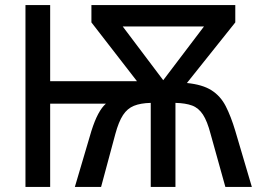

<svg xmlns="http://www.w3.org/2000/svg" viewBox="-20 -734 1040 754"><path d="M80 0V-714H177V-415H518L339 -646V-714H904V-646L714 -408Q775 -402 810.5 -379.5Q846 -357 866.5 -317Q887 -277 904 -220L969 0H865L807 -208Q794 -258 777 -284Q760 -310 734.5 -319.5Q709 -329 669 -330V0H572V-330Q532 -329 506 -318.5Q480 -308 463 -282Q446 -256 433 -208L377 0H274L339 -220Q352 -261 366 -287Q380 -313 396 -327H177V0ZM621 -419 781 -630H462Z"/></svg>

Font: Noto Sans Mono ExtraCondensed Medium
Style: Regular
Weight: 500
Width: 2
Designer: Monotype Design Team
Foundry: Monotype Imaging Inc.
Version: Version 2.014